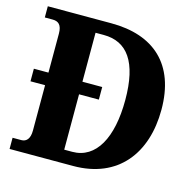

<svg xmlns="http://www.w3.org/2000/svg" viewBox="-104 -821 942 928"><g transform="rotate(15 366.5 -357.0)"><path d="M23 0H341C565 0 683 -154 683 -373C683 -600 554 -714 341 -714H23V-658H62C90 -658 109 -645 109 -600V-405H36V-342H109V-115C109 -74 92 -56 67 -56H23ZM319 -65H279V-342H378V-405H279V-650H320C438 -650 502 -563 502 -373C502 -184 438 -65 319 -65Z"/></g></svg>

Font: Noto Serif Tamil SemiCondensed ExtraBold
Style: Italic
Weight: 800
Width: 4
Italic angle: -12°
Designer: Indian Type Foundry, Tom Grace, and the Monotype Design Team
Foundry: Monotype Imaging Inc.
Version: Version 2.003